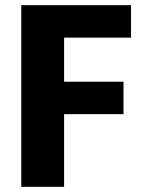

<svg xmlns="http://www.w3.org/2000/svg" viewBox="-20 -720 550 740"><path d="M62 -700H485V-575H227V-405H456V-280H227V0H62Z"/></svg>

Font: Moderustic
Style: Bold
Weight: 700
Designer: Tural Alisoy
Foundry: TAFT Foundry
Version: Version 2.120